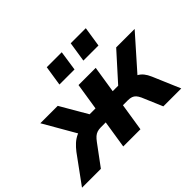

<svg xmlns="http://www.w3.org/2000/svg" viewBox="-180 -1012 1287 1287"><g transform="rotate(-45 463.0 -369.0)"><path d="M-38 0 105 -196Q125 -222 146 -241Q167 -260 192.5 -272Q218 -284 249 -287L221 -241L70 -503H235L346 -312H402L432 -503H595L565 -312H617L789 -503H964L732 -241L707 -286Q737 -282 757.5 -271Q778 -260 793 -241.5Q808 -223 820 -195L903 0H733L671 -146Q662 -165 652 -176Q642 -187 628 -192Q614 -197 593 -197H547L516 0H353L384 -197H338Q318 -197 303 -192Q288 -187 275.5 -176Q263 -165 249 -146L141 0ZM571 -596 593 -738H736L714 -596ZM344 -596 366 -738H508L487 -596Z"/></g></svg>

Font: Nunito Sans 7pt ExtraBold
Style: Italic
Weight: 800
Italic angle: -9°
Designer: Vernon Adams
Foundry: Vernon Adams
Version: Version 3.101;gftools[0.9.27]